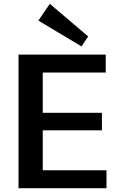

<svg xmlns="http://www.w3.org/2000/svg" viewBox="-20 -986 621 1006"><path d="M176 -94H538V0H77V-700H534V-606H176L204 -679V-347L176 -395H514V-303H176L204 -351V-21ZM442 -795 407 -743 181 -878 241 -966Z"/></svg>

Font: Pathway Extreme 12pt SemiBold
Style: Regular
Weight: 600
Version: Version 1.001;gftools[0.9.26]